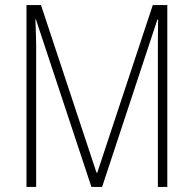

<svg xmlns="http://www.w3.org/2000/svg" viewBox="-20 -827 761 754"><path d="M339 -93H381L598 -750H601C600 -696 600 -667 600 -649V-93H637V-807H580L362 -149H359L141 -807H84V-93H122V-650C122 -670 121 -697 119 -751H121Z"/></svg>

Font: Noto Sans Kannada UI Condensed ExtraLight
Style: Regular
Weight: 200
Width: 3
Designer: Jelle Bosma - Monotype Design Team
Foundry: Monotype Imaging Inc.
Version: Version 2.005